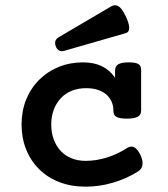

<svg xmlns="http://www.w3.org/2000/svg" viewBox="-20 -699 640 730"><path d="M402.8 -674.8Q410.2 -679.2 417 -679.2Q422.4 -679.2 430.2 -675.3Q442.9 -668 457 -639.2Q471.2 -610.8 471.2 -593.3Q471.2 -576.2 457.5 -572.8L223.1 -505.4Q220.7 -504.4 215.3 -504.4Q207.5 -504.4 201.2 -509.5Q194.8 -514.6 191.9 -523.4Q189.5 -529.8 189.5 -535.2Q189.5 -542 192.9 -547.9Q196.3 -553.7 202.6 -557.1ZM385.3 -338.9Q356.4 -363.8 307.1 -363.8Q277.8 -363.8 253.2 -354Q228.5 -344.2 211.4 -325.7Q193.8 -307.1 184.3 -281.5Q174.8 -255.9 174.8 -225.6Q174.8 -194.8 184.1 -169.4Q193.4 -144 210.4 -125.5Q227.5 -106.9 252 -97.2Q276.4 -87.4 305.7 -87.4Q345.7 -87.4 385.7 -99.9Q425.8 -112.3 462.4 -135.7Q471.2 -141.6 480 -141.6Q498.5 -141.6 514.2 -109.4Q522 -91.8 522 -78.1Q522 -57.1 502.9 -45.9Q459.5 -19 408.7 -4.2Q357.9 10.7 305.7 10.7Q250.5 10.7 205.6 -6.6Q160.6 -23.9 128.4 -56.2Q96.2 -88.4 79.1 -131.6Q62 -174.8 62 -225.6Q62 -276.9 79.3 -320.1Q96.7 -363.3 128.9 -395.5Q160.6 -427.2 203.4 -444.6Q246.1 -461.9 295.9 -461.9Q377.9 -461.9 417.5 -403.3V-430.7Q417.5 -447.3 429.7 -454.6Q441.9 -461.9 469.2 -461.9Q496.6 -461.9 506.8 -455.1Q512.2 -451.7 514.4 -445.8Q516.6 -439.9 516.6 -430.7V-279.3Q516.6 -261.7 503.9 -255.4Q491.7 -248 461.4 -248Q432.1 -248 420.9 -255.9Q415.5 -259.3 413.3 -264.9Q411.1 -270.5 411.1 -279.3Q411.1 -296.9 404.5 -312Q397.9 -327.1 385.3 -338.9Z"/></svg>

Font: Courier Prime SemiBold
Style: Regular
Weight: 600
Designer: Alan Dague-Greene
Foundry: Quote-Unquote Apps
Version: Version 1.202